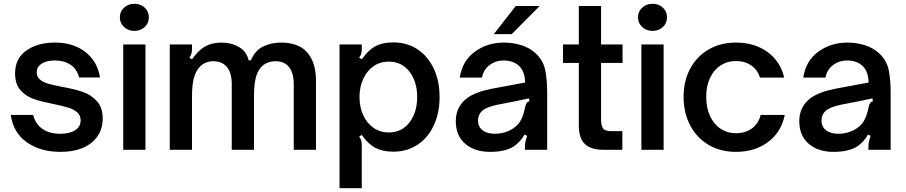

<svg xmlns="http://www.w3.org/2000/svg" viewBox="-20 -795 4806 1019"><path d="M37 -185H156Q168 -137 205 -111Q242 -85 300 -85Q349 -85 378.5 -103.5Q408 -122 408 -156Q408 -183 389.5 -199Q371 -215 343.5 -223.5Q316 -232 268 -242Q202 -255 160.5 -269Q119 -283 89.5 -315.5Q60 -348 60 -405Q60 -485 120 -527Q180 -569 272 -569Q368 -569 432 -520Q496 -471 511 -384H400Q388 -429 354 -451.5Q320 -474 272 -474Q227 -474 201 -457Q175 -440 175 -411Q175 -387 192.5 -372.5Q210 -358 236.5 -350.5Q263 -343 310 -334Q377 -322 420 -307Q463 -292 494 -258.5Q525 -225 525 -166Q525 -85 465 -37Q405 11 300 11Q196 11 123.5 -39Q51 -89 37 -185Z M752 0H634V-559H752ZM616 -703Q616 -734 638.5 -754.5Q661 -775 693 -775Q726 -775 748 -754.5Q770 -734 770 -703Q770 -672 748 -651.5Q726 -631 693 -631Q661 -631 638.5 -651.5Q616 -672 616 -703Z M881 0V-559H999V-535Q999 -520 996 -510Q993 -500 985 -489L999 -480Q1032 -528 1068.5 -548.5Q1105 -569 1155 -569Q1208 -569 1249 -545Q1290 -521 1299 -475H1312Q1333 -527 1376 -548Q1419 -569 1472 -569Q1565 -569 1611 -516Q1657 -463 1657 -366V0H1539V-348Q1539 -408 1514 -439Q1489 -470 1443 -470Q1397 -470 1367 -440Q1345 -416 1336.5 -378Q1328 -340 1328 -281V0H1210V-348Q1210 -408 1184.5 -439Q1159 -470 1112 -470Q1067 -470 1038 -438Q1018 -416 1008.5 -379Q999 -342 999 -281V0Z M2313 -280Q2313 -195 2282 -129Q2251 -63 2195.5 -26.5Q2140 10 2067 10Q2011 10 1972.5 -10Q1934 -30 1900 -79L1886 -70Q1894 -60 1897 -49.5Q1900 -39 1900 -24V204H1782V-559H1900V-535Q1900 -520 1897 -509.5Q1894 -499 1886 -490L1900 -480Q1934 -529 1972 -549.5Q2010 -570 2067 -570Q2140 -570 2195.5 -533.5Q2251 -497 2282 -431Q2313 -365 2313 -280ZM1888 -280Q1888 -226 1908 -183Q1928 -140 1963 -116Q1998 -92 2043 -92Q2112 -92 2153 -145Q2194 -198 2194 -280Q2194 -362 2153 -415Q2112 -468 2043 -468Q1998 -468 1963 -444Q1928 -420 1908 -377Q1888 -334 1888 -280Z M2399 -152Q2399 -230 2460 -275Q2504 -307 2590 -324L2767 -357Q2766 -413 2737 -443Q2706 -474 2653 -474Q2610 -474 2578 -449.5Q2546 -425 2538 -383H2420Q2434 -473 2500.5 -521Q2567 -569 2654 -569Q2704 -569 2747.5 -555Q2791 -541 2822 -513Q2863 -475 2873.5 -424Q2884 -373 2884 -303V0H2766V-19Q2766 -42 2778 -74L2764 -81Q2743 -44 2710 -20Q2664 11 2581 11Q2499 11 2449 -32Q2399 -75 2399 -152ZM2684 -102Q2725 -123 2742 -153Q2752 -171 2757 -187Q2762 -203 2768 -230Q2771 -243 2776 -249.5Q2781 -256 2790 -257L2787 -273Q2706 -255 2675 -250L2619 -239Q2561 -227 2537 -205Q2517 -185 2517 -155Q2517 -122 2541.5 -103.5Q2566 -85 2607 -85Q2648 -85 2684 -102ZM2696 -614H2601L2717 -763H2844Z M3183 0Q3118 0 3085 -30Q3052 -60 3052 -129V-461H2968V-559H3052V-763H3170V-559H3284V-461H3170V-162Q3170 -130 3180 -114.5Q3190 -99 3224 -99H3283V0Z M3502 0H3384V-559H3502ZM3366 -703Q3366 -734 3388.5 -754.5Q3411 -775 3443 -775Q3476 -775 3498 -754.5Q3520 -734 3520 -703Q3520 -672 3498 -651.5Q3476 -631 3443 -631Q3411 -631 3388.5 -651.5Q3366 -672 3366 -703Z M3608 -282Q3608 -365 3643 -430.5Q3678 -496 3741 -532.5Q3804 -569 3886 -569Q3985 -569 4053.5 -519Q4122 -469 4142 -383H4014Q4000 -425 3966.5 -448Q3933 -471 3886 -471Q3840 -471 3804 -447.5Q3768 -424 3748 -381Q3728 -338 3728 -282Q3728 -224 3748 -180Q3768 -136 3804 -112Q3840 -88 3886 -88Q3937 -88 3971.5 -114Q4006 -140 4017 -185H4145Q4126 -93 4056 -41Q3986 11 3886 11Q3804 11 3741 -26Q3678 -63 3643 -129.5Q3608 -196 3608 -282Z M4222 -152Q4222 -230 4283 -275Q4327 -307 4413 -324L4590 -357Q4589 -413 4560 -443Q4529 -474 4476 -474Q4433 -474 4401 -449.5Q4369 -425 4361 -383H4243Q4257 -473 4323.5 -521Q4390 -569 4477 -569Q4527 -569 4570.5 -555Q4614 -541 4645 -513Q4686 -475 4696.5 -424Q4707 -373 4707 -303V0H4589V-19Q4589 -42 4601 -74L4587 -81Q4566 -44 4533 -20Q4487 11 4404 11Q4322 11 4272 -32Q4222 -75 4222 -152ZM4507 -102Q4548 -123 4565 -153Q4575 -171 4580 -187Q4585 -203 4591 -230Q4594 -243 4599 -249.5Q4604 -256 4613 -257L4610 -273Q4529 -255 4498 -250L4442 -239Q4384 -227 4360 -205Q4340 -185 4340 -155Q4340 -122 4364.5 -103.5Q4389 -85 4430 -85Q4471 -85 4507 -102Z"/></svg>

Font: Open Sauce Sans SemiBold
Style: Regular
Weight: 600
Designer: Alfredo Marco Pradil
Foundry: Creative Sauce Fz LLC
Version: Version 1.477